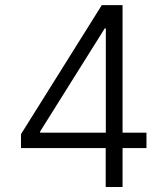

<svg xmlns="http://www.w3.org/2000/svg" viewBox="-20 -748 669 768"><path d="M64 -155.8H402.8V0H470.2V-155.8H565.9V-217.3H470.2V-727.5H387.2L64 -211.4ZM140.6 -217.3V-222.2L398.9 -634.3H403.3V-217.3Z"/></svg>

Font: Raveo Light
Style: Regular
Weight: 300
Designer: Jakub Foglar, Rasmus Andersson (Inter)
Foundry: Jakubfoglar.com
Version: Version 1.100;Glyphs 3.2.3 (3260)